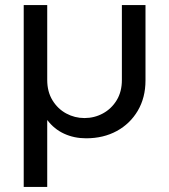

<svg xmlns="http://www.w3.org/2000/svg" viewBox="-20 -530 664 753"><path d="M73 203V-510H165.2V-216.2Q165.2 -170.4 185.8 -136.7Q206.4 -103 239.7 -85Q273 -67 311.2 -67Q350.2 -67 383.7 -85.2Q417.2 -103.4 437.6 -136.9Q458 -170.4 458 -216.2V-510H550.6V-214.6Q550.6 -147.2 520.5 -96Q490.4 -44.8 438 -16.2Q385.6 12.4 317.6 12.4Q270.6 12.4 231.4 -5.7Q192.2 -23.8 166.2 -58.4H165.2V203Z"/></svg>

Font: MuseoModerno Thin
Style: Regular
Weight: 100
Designer: Pablo Cosgaya, Héctor Gatti, Marcela Romero, and the Authors of The MuseoModerno Project.
Foundry: Omnibus-Type Team
Version: Version 1.003